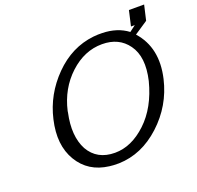

<svg xmlns="http://www.w3.org/2000/svg" viewBox="-137 -928 1119 1092"><g transform="rotate(-20 422.5 -382.0)"><path d="M137 -345Q169 -485 272.5 -589.5Q376 -694 511 -709Q540 -712 565 -711Q656 -709 718 -662Q742 -680 755 -690H732L753 -782H845L824 -691L743 -637Q845 -523 804 -346Q769 -196 655 -91Q541 14 402 18Q363 18 345 15Q222 0 162.5 -99.5Q103 -199 137 -345ZM229 -361Q229 -356 228 -353Q199 -219 245 -132Q294 -46 402 -46Q502 -46 592.5 -131Q683 -216 721 -364Q753 -501 697 -578Q644 -652 542 -652Q435 -652 346.5 -570Q258 -488 229 -361Z"/></g></svg>

Font: Coval
Style: Light Italic
Weight: 300
Foundry: Context Ltd
Version: Version 001.000